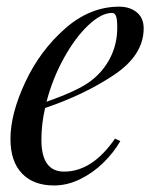

<svg xmlns="http://www.w3.org/2000/svg" viewBox="-20 -548 469 582"><path d="M116.7 -220.7Q105.5 -171.9 105.5 -124Q105.5 -27.8 174.3 -27.8Q259.8 -27.8 328.6 -127.9L344.7 -120.1Q324.2 -85 293 -54.4Q261.7 -23.9 222.9 -4.9Q184.1 14.2 143.6 14.2Q81.5 14.2 46.6 -22.2Q11.7 -58.6 11.7 -127Q11.7 -202.6 56.2 -298.1Q100.6 -393.6 176.5 -460.7Q252.4 -527.8 341.3 -527.8Q373.5 -527.8 394.5 -510.7Q415.5 -493.7 415.5 -461.9Q415.5 -380.9 325.4 -320.8Q235.4 -260.7 116.7 -220.7ZM121.1 -239.7Q220.2 -274.4 257.3 -304.2Q294.4 -333 314.9 -374.3Q335.4 -415.5 335.4 -463.9Q335.4 -490.7 331.5 -499.8Q327.6 -508.8 319.3 -508.8Q287.1 -508.8 247.6 -471.4Q208 -434.1 173.6 -371.8Q139.2 -309.6 121.1 -239.7Z"/></svg>

Font: TypoPRO Playfair Display
Style: Italic
Weight: 400
Italic angle: -14°
Designer: Claus Eggers Sørensen
Foundry: Claus Eggers Sørensen
Version: Version 1.004;PS 001.004;hotconv 1.0.70;makeotf.lib2.5.58329